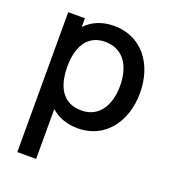

<svg xmlns="http://www.w3.org/2000/svg" viewBox="-143 -661 895 1006"><g transform="rotate(20 304.0 -157.5)"><path d="M174.5 240V-38C212.5 -4.5 262 15 323.5 15C474 15 568 -108.5 568 -270.5C568 -433.5 473.5 -555 321.5 -555C254.5 -555 201 -531.5 162.5 -491.5V-540H69.5V240ZM309 -79.5C206 -79.5 162.5 -158.5 162.5 -270.5C162.5 -382.5 207 -460.5 305.5 -460.5C409.5 -460.5 457 -376.5 457 -270.5C457 -163.5 409.5 -79.5 309 -79.5Z"/></g></svg>

Font: Manrope SemiBold
Style: Regular
Weight: 600
Designer: Mikhail Sharanda
Foundry: Mikhail Sharanda
Version: Version 4.505